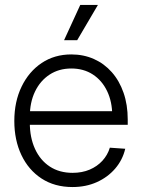

<svg xmlns="http://www.w3.org/2000/svg" viewBox="-20 -755 580 786"><path d="M276.9 10.7Q203.6 10.7 150.1 -24.2Q96.7 -59.1 67.6 -120.4Q38.6 -181.6 38.6 -259.8Q38.6 -338.9 68.4 -400.4Q98.1 -461.9 150.6 -497.1Q203.1 -532.2 272 -532.2Q322.3 -532.2 364.5 -513.4Q406.7 -494.6 437.7 -459.5Q468.8 -424.3 485.8 -375.2Q502.9 -326.2 502.9 -265.6V-244.1H74.2V-299.8H466.8L439.5 -281.2Q439.5 -338.4 418.5 -382.1Q397.5 -425.8 359.9 -450.2Q322.3 -474.6 272 -474.6Q221.2 -474.6 182.9 -449.5Q144.5 -424.3 123.3 -380.1Q102.1 -335.9 102.1 -277.8V-252Q102.1 -191.9 123.3 -145.5Q144.5 -99.1 183.8 -73.2Q223.1 -47.4 277.3 -47.4Q315.9 -47.4 346.9 -60.5Q377.9 -73.7 399.2 -96.9Q420.4 -120.1 429.7 -150.4L492.7 -146Q481.9 -100.1 451.4 -64.7Q420.9 -29.3 376.2 -9.3Q331.5 10.7 276.9 10.7ZM242.2 -590.3 308.6 -734.9H380.9L295.9 -590.3Z"/></svg>

Font: Inter 28pt Light
Style: Regular
Weight: 300
Designer: Rasmus Andersson
Foundry: rsms
Version: Version 4.001;git-66647c0bb